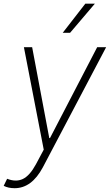

<svg xmlns="http://www.w3.org/2000/svg" viewBox="-38 -800 592 1035"><path d="M40.8 214.5Q6.4 214.5 -18.1 201.7L0.4 163.7Q47.9 182.5 85.2 164.8Q122.5 147 155.9 85.2L197.8 6.7L90.9 -545.5H135.3L227.6 -55.8H231.5L485.8 -545.5H534.1L192.8 102.3Q132.8 214.5 40.8 214.5ZM300.1 -623.2 421.9 -780.2H473.4L339.8 -623.2Z"/></svg>

Font: Inter UI Extra Light
Style: Italic
Weight: 200
Italic angle: -9.39999°
Designer: Rasmus Andersson
Foundry: rsms
Version: 3.2;8d6f07862